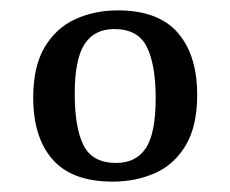

<svg xmlns="http://www.w3.org/2000/svg" viewBox="-20 -598 444 370"><path d="M200 -542Q162 -542 143 -513Q124 -484 124 -417Q124 -352 141 -318Q158 -284 204 -284Q242 -284 261 -312.5Q280 -341 280 -409Q280 -473 263 -507.5Q246 -542 200 -542ZM207 -578Q285 -578 322.5 -535Q360 -492 360 -415Q360 -355 338 -318Q316 -281 279 -264.5Q242 -248 197 -248Q119 -248 81.5 -290.5Q44 -333 44 -410Q44 -470 66 -507Q88 -544 125 -561Q162 -578 207 -578Z"/></svg>

Font: Rasa
Style: Regular
Weight: 400
Designer: Anna Giedrys (Yrsa+Rasa design), David Brezina (Yrsa art-direction, Rasa art-direction, design)
Foundry: Rosetta Type Foundry
Version: Version 2.004